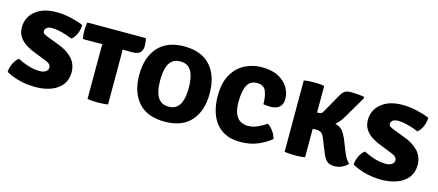

<svg xmlns="http://www.w3.org/2000/svg" viewBox="-46 -992 3270 1433"><g transform="rotate(15 1589.5 -275.5)"><path d="M18.5 -41.5Q18.5 -60.5 26 -83.8Q33.5 -107 46.5 -127Q59.5 -147 75 -157Q112 -137 157.5 -122.8Q203 -108.5 246.5 -108.5Q274.5 -108.5 292.8 -120Q311 -131.5 311 -152.5Q311 -166 300.5 -177.2Q290 -188.5 264 -198L181 -230.5Q142.5 -244.5 109 -265.5Q75.5 -286.5 55 -317Q34.5 -347.5 34.5 -390Q34.5 -468 94.5 -517Q154.5 -566 256 -566Q313.5 -566 370.2 -552.8Q427 -539.5 465.5 -522.5Q465.5 -488.5 451.5 -455.5Q437.5 -422.5 413 -403.5Q376 -420 332.5 -431.2Q289 -442.5 254 -442.5Q228 -442.5 214.2 -431.5Q200.5 -420.5 200.5 -405Q200.5 -390.5 214 -383Q227.5 -375.5 247.5 -368L330 -336.5Q399 -311.5 439.8 -267.8Q480.5 -224 480.5 -160Q480.5 -103.5 450.2 -64.5Q420 -25.5 367.8 -5.5Q315.5 14.5 250 15Q172 15 111.2 -3Q50.5 -21 18.5 -41.5Z M646.5 -363.5Q646.5 -379.5 647 -393.2Q647.5 -407 647.5 -424Q637 -424 618.8 -423.5Q600.5 -423 590 -423H497.5Q493.5 -441 492.5 -456.8Q491.5 -472.5 491.5 -485.5Q491.5 -498.5 492.5 -516.2Q493.5 -534 497.5 -551H950Q953.5 -537.5 955.2 -520.5Q957 -503.5 957 -493Q957 -459 939 -441Q921 -423 879 -423H858.5Q848 -423 830.8 -423.5Q813.5 -424 804 -424Q804 -407 804.5 -393.2Q805 -379.5 805 -363.5V0Q791 3 766.5 4.5Q742 6 725.5 6Q710 6 686.5 4.5Q663 3 646.5 0Z M972.5 -274.5Q972.5 -408.5 1041.8 -487.2Q1111 -566 1244 -566Q1379 -566 1447.8 -487.8Q1516.5 -409.5 1516.5 -274.5Q1516.5 -139.5 1447.5 -62.2Q1378.5 15 1244 15Q1109 15 1040.8 -63Q972.5 -141 972.5 -274.5ZM1134 -274.5Q1134 -246 1137.8 -215.8Q1141.5 -185.5 1152.8 -159.5Q1164 -133.5 1186 -117.2Q1208 -101 1244.5 -101Q1281 -101 1303 -117.2Q1325 -133.5 1336.2 -159.5Q1347.5 -185.5 1351.2 -215.8Q1355 -246 1355 -274.5Q1355 -303.5 1351.2 -334.2Q1347.5 -365 1336.2 -391.2Q1325 -417.5 1303 -433.8Q1281 -450 1244.5 -450Q1208 -450 1186 -433.8Q1164 -417.5 1152.8 -391.2Q1141.5 -365 1137.8 -334.2Q1134 -303.5 1134 -274.5Z M1924.5 -301.5Q1924.5 -365 1907.5 -403.8Q1890.5 -442.5 1839 -442.5Q1785.5 -442.5 1763 -398.5Q1740.5 -354.5 1740.5 -272Q1740.5 -209 1756.8 -175.2Q1773 -141.5 1798.5 -128.5Q1824 -115.5 1852.5 -115.5Q1889.5 -115.5 1926.8 -131.8Q1964 -148 1993.5 -170Q2009.5 -162 2024.5 -144.5Q2039.5 -127 2050.5 -107Q2061.5 -87 2064.5 -70.5Q2023 -35 1963.8 -10Q1904.5 15 1829 15Q1756.5 15 1708.2 -10.5Q1660 -36 1631.5 -77.8Q1603 -119.5 1591 -170.5Q1579 -221.5 1579 -273Q1579 -375.5 1616.2 -440.2Q1653.5 -505 1714.2 -535.5Q1775 -566 1844.5 -566Q1922.5 -566 1973 -538.5Q2023.5 -511 2048 -469Q2072.5 -427 2072.5 -382.5Q2072.5 -297 1976.5 -297Q1965 -297 1951.5 -298.5Q1938 -300 1924.5 -301.5Z M2169.5 -551Q2188.5 -555 2212.5 -556Q2236.5 -557 2250.5 -557Q2265.5 -557 2286.5 -556Q2307.5 -555 2327.5 -551V-346H2334.5Q2355.5 -346 2361.8 -351.2Q2368 -356.5 2377.5 -373.5L2452.5 -506.5Q2466 -532 2482.5 -545Q2499 -558 2535 -558Q2543 -558 2560.8 -557Q2578.5 -556 2597.8 -554.5Q2617 -553 2630 -551L2639 -541.5L2538 -369Q2512 -324 2481 -300.5Q2519 -290 2537.8 -266.8Q2556.5 -243.5 2571 -210.5L2606 -122.5Q2621.5 -84.5 2632.2 -67.8Q2643 -51 2657.5 -38.5Q2642 -18.5 2613.2 -5Q2584.5 8.5 2554 8Q2513.5 7 2495 -11.5Q2476.5 -30 2463 -63L2421 -167.5Q2410 -196 2397.2 -207.5Q2384.5 -219 2361 -220.5Q2350.5 -221 2327.5 -220V0Q2307.5 3.5 2286.5 4.8Q2265.5 6 2250.5 6Q2236.5 6 2212.5 4.8Q2188.5 3.5 2169.5 0Z M2692 -41.5Q2692 -60.5 2699.5 -83.8Q2707 -107 2720 -127Q2733 -147 2748.5 -157Q2785.5 -137 2831 -122.8Q2876.5 -108.5 2920 -108.5Q2948 -108.5 2966.2 -120Q2984.5 -131.5 2984.5 -152.5Q2984.5 -166 2974 -177.2Q2963.5 -188.5 2937.5 -198L2854.5 -230.5Q2816 -244.5 2782.5 -265.5Q2749 -286.5 2728.5 -317Q2708 -347.5 2708 -390Q2708 -468 2768 -517Q2828 -566 2929.5 -566Q2987 -566 3043.8 -552.8Q3100.5 -539.5 3139 -522.5Q3139 -488.5 3125 -455.5Q3111 -422.5 3086.5 -403.5Q3049.5 -420 3006 -431.2Q2962.5 -442.5 2927.5 -442.5Q2901.5 -442.5 2887.8 -431.5Q2874 -420.5 2874 -405Q2874 -390.5 2887.5 -383Q2901 -375.5 2921 -368L3003.5 -336.5Q3072.5 -311.5 3113.2 -267.8Q3154 -224 3154 -160Q3154 -103.5 3123.8 -64.5Q3093.5 -25.5 3041.2 -5.5Q2989 14.5 2923.5 15Q2845.5 15 2784.8 -3Q2724 -21 2692 -41.5Z"/></g></svg>

Font: Signika SC
Style: Bold
Weight: 700
Designer: Anna Giedryś
Foundry: Anna Giedryś
Version: Version 2.000; ttfautohint (v1.8.3) -l 8 -r 50 -G 200 -x 9 -